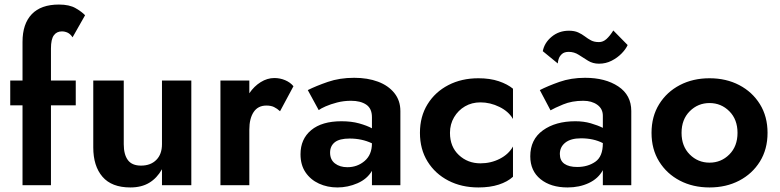

<svg xmlns="http://www.w3.org/2000/svg" viewBox="-20 -814 3427 844"><path d="M25 -460H79V-630Q79 -709 119.5 -751.5Q160 -794 239 -794Q285 -794 312.5 -778Q340 -762 354 -747L299 -650Q289 -665 277 -670.5Q265 -676 252 -676Q229 -676 216.5 -658.5Q204 -641 204 -601V-460H313V-351H204V0H79V-351H25Z M524 -180Q524 -135 542 -110.5Q560 -86 600 -86Q642 -86 667 -111Q692 -136 692 -180V-460H821V0H692V-70Q670 -31 636 -10.5Q602 10 553 10Q471 10 430.5 -37Q390 -84 390 -166V-460H524Z M1211 -325Q1198 -337 1184.5 -343.5Q1171 -350 1151 -350Q1114 -350 1095 -321.5Q1076 -293 1076 -244V0H949V-460H1076V-404Q1097 -435 1126 -453Q1155 -471 1186 -471Q1211 -471 1233.5 -461.5Q1256 -452 1270 -435Z M1381 -330 1333 -418Q1369 -436 1421 -454Q1473 -472 1537 -472Q1596 -472 1641.5 -455Q1687 -438 1713.5 -405Q1740 -372 1740 -326V0H1615V-63Q1594 -27 1551.5 -8.5Q1509 10 1463 10Q1419 10 1382 -7Q1345 -24 1323 -56.5Q1301 -89 1301 -136Q1301 -203 1348 -242Q1395 -281 1481 -281Q1525 -281 1559 -271.5Q1593 -262 1615 -250V-299Q1615 -337 1590 -354Q1565 -371 1523 -371Q1491 -371 1462 -363.5Q1433 -356 1411.5 -346.5Q1390 -337 1381 -330ZM1431 -143Q1431 -112 1452.5 -95.5Q1474 -79 1507 -79Q1551 -79 1583 -106.5Q1615 -134 1615 -184Q1571 -205 1517 -205Q1472 -205 1451.5 -188.5Q1431 -172 1431 -143Z M1958 -230Q1958 -169 1997 -132.5Q2036 -96 2092 -96Q2138 -96 2177 -116Q2216 -136 2235 -170V-37Q2211 -15 2172.5 -2.5Q2134 10 2083 10Q2009 10 1951 -20Q1893 -50 1859.5 -104Q1826 -158 1826 -230Q1826 -302 1859.5 -356Q1893 -410 1951 -440Q2009 -470 2083 -470Q2134 -470 2172.5 -457Q2211 -444 2235 -424V-291Q2216 -324 2175.5 -344Q2135 -364 2092 -364Q2054 -364 2024 -346.5Q1994 -329 1976 -298.5Q1958 -268 1958 -230Z M2366 -589Q2373 -626 2405 -652.5Q2437 -679 2481 -679Q2505 -679 2521.5 -671.5Q2538 -664 2551 -654Q2564 -644 2578 -636.5Q2592 -629 2613 -629Q2631 -629 2646 -642.5Q2661 -656 2676 -680L2739 -616Q2731 -598 2712.5 -579Q2694 -560 2668.5 -547Q2643 -534 2613 -534Q2586 -534 2565 -547Q2544 -560 2524 -573Q2504 -586 2480 -586Q2460 -586 2449.5 -576Q2439 -566 2435.5 -554Q2432 -542 2432 -535ZM2400 -329 2353 -418Q2388 -436 2439 -454Q2490 -472 2552 -472Q2641 -472 2698 -434Q2755 -396 2755 -326V0H2630V-66Q2610 -29 2568.5 -9.5Q2527 10 2475 10Q2401 10 2356 -26.5Q2311 -63 2311 -127Q2311 -201 2366.5 -241Q2422 -281 2509 -281Q2546 -281 2577 -272Q2608 -263 2630 -252V-305Q2630 -336 2605.5 -353.5Q2581 -371 2544 -371Q2494 -371 2455.5 -355Q2417 -339 2400 -329ZM2441 -137Q2441 -108 2461 -94Q2481 -80 2517 -80Q2564 -80 2597 -103Q2630 -126 2630 -184V-185Q2589 -206 2534 -206Q2489 -206 2465 -187Q2441 -168 2441 -137Z M2844 -230Q2844 -302 2877.5 -356Q2911 -410 2968.5 -440Q3026 -470 3099 -470Q3172 -470 3229.5 -440Q3287 -410 3320.5 -356Q3354 -302 3354 -230Q3354 -158 3320.5 -104Q3287 -50 3229.5 -20Q3172 10 3099 10Q3026 10 2968.5 -20Q2911 -50 2877.5 -104Q2844 -158 2844 -230ZM2976 -230Q2976 -171 3012 -135Q3048 -99 3099 -99Q3150 -99 3186 -135Q3222 -171 3222 -230Q3222 -289 3186 -325Q3150 -361 3099 -361Q3048 -361 3012 -325Q2976 -289 2976 -230Z"/></svg>

Font: Jost* Semi
Style: Regular
Weight: 600
Version: Version 3.7